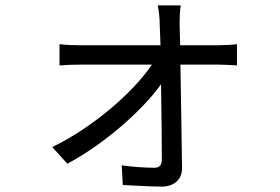

<svg xmlns="http://www.w3.org/2000/svg" viewBox="-20 -631 1040 713"><path d="M230 -23C366 -95 510 -222 578 -318C580 -212 581 -100 581 -37C581 -19 572 -8 554 -8C524 -8 472 -11 432 -17L436 56C476 58 541 62 581 62C625 62 657 36 656 -7C655 -101 652 -265 650 -391H795C814 -391 842 -389 860 -388V-467C846 -465 813 -463 793 -463H649L647 -544C647 -567 648 -590 651 -611H566C570 -589 573 -564 573 -544C574 -525 575 -497 576 -463H275C251 -463 224 -464 201 -467V-388C225 -390 250 -391 277 -391H544C476 -289 324 -157 174 -85Z"/></svg>

Font: Noto Sans KR Regular
Style: Regular
Weight: 400
Designer: Ryoko NISHIZUKA  (kana & ideographs); Paul D. Hunt (Latin, Greek & Cyrillic); Wenlong ZHANG  (bopomofo); Sandoll Communi
Foundry: Adobe Systems Incorporated
Version: Version 1.004;PS 1.004;hotconv 1.0.82;makeotf.lib2.5.63406